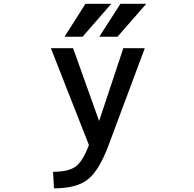

<svg xmlns="http://www.w3.org/2000/svg" viewBox="-20 -781 1040 1030"><path d="M438.5 -760.7H577.1L422.9 -584H326.2ZM626 -760.7H764.6L610.4 -584H512.7ZM511.7 -131.8 641.6 -522.5H756.8L562.5 -2Q511.7 133.8 451.2 181.6Q390.6 229.5 269.5 229.5L264.6 140.6Q348.6 140.6 386.7 111.8Q424.8 83 457 -2.9L252.9 -522.5H372.1Z"/></svg>

Font: Gen Shin Gothic Monospace Medium
Style: Regular
Weight: 500
Designer: [Source Han Sans]
Ryoko NISHIZUKA  (kana & ideographs); Paul D. Hunt (Latin, Greek & Cyrillic); Wenlong ZHANG  (bopomofo
Version: Version 1.002.20150607